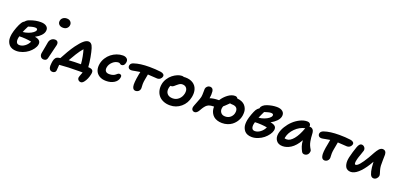

<svg xmlns="http://www.w3.org/2000/svg" viewBox="17 -1850 6446 3106"><g transform="rotate(20 3240.5 -297.0)"><path d="M208 30.8Q167 30.8 134.8 18.3Q102.5 5.9 83 -15.9Q63.5 -37.6 51.8 -67.1Q40 -96.7 39.8 -130.6Q39.6 -164.6 45.9 -201.2Q56.6 -255.9 81.1 -320.6Q105.5 -385.3 129.9 -421.9Q145.5 -447.8 173.8 -462.9Q198.7 -496.1 249 -511.2Q337.9 -543.9 425.8 -543.9Q492.2 -543.9 527.1 -513.9Q562 -483.9 551.8 -433.1Q544.9 -393.1 508.1 -355.5Q471.2 -317.9 415 -288.1Q526.9 -271.5 512.2 -188Q505.4 -149.9 477.1 -110.8Q448.7 -71.8 408 -40.3Q367.2 -8.8 314 11Q260.7 30.8 208 30.8ZM368.2 -430.2Q362.8 -430.2 356.9 -429.7Q351.1 -429.2 346.4 -428.7Q341.8 -428.2 334.7 -427Q327.6 -425.8 323.7 -425Q319.8 -424.3 312 -422.1Q304.2 -419.9 300.8 -419.2Q297.4 -418.5 288.6 -415.8Q279.8 -413.1 277.3 -412.4Q274.9 -411.6 265.4 -408.4Q255.9 -405.3 253.9 -404.8Q216.8 -332 202.1 -293Q249 -296.9 295.9 -314Q342.8 -331.1 373 -354.5Q403.3 -377.9 407.2 -398.9Q410.6 -414.1 400.1 -422.1Q389.6 -430.2 368.2 -430.2ZM168 -179.2Q159.2 -132.3 172.4 -103.8Q185.5 -75.2 224.1 -75.2Q270 -75.2 314.9 -107.9Q359.9 -140.6 383.8 -192.9Q341.3 -202.6 281.7 -207Q222.2 -211.4 174.8 -209Q172.4 -200.2 168 -179.2Z M790 -580.1Q744.1 -580.1 720 -606.2Q695.8 -632.3 703.1 -670.9Q709.5 -704.1 736.3 -723.6Q763.2 -743.2 799.8 -743.2Q846.2 -743.2 868.7 -714.8Q891.1 -686.5 883.8 -651.9Q878.9 -622.6 854.7 -601.3Q830.6 -580.1 790 -580.1ZM672.9 9.8Q636.2 9.8 618.2 -16.8Q600.1 -43.5 606.9 -80.1Q619.1 -141.1 629.6 -202.6Q640.1 -264.2 642.1 -273.9Q649.4 -311 675.3 -334Q701.2 -356.9 738.8 -356.9Q768.1 -356.9 783.2 -337.6Q798.3 -318.4 792 -282.2Q788.1 -260.7 763.2 -164.1Q738.3 -67.4 733.9 -43.9Q724.6 9.8 672.9 9.8Z M1362.8 148.9Q1333 148.9 1316.2 128.9Q1299.3 108.9 1304.7 83Q1306.6 74.2 1311.3 60.5Q1315.9 46.9 1324.5 24.7Q1333 2.4 1337.4 -8.8Q1331.5 -8.8 1317.9 -9.3Q1304.2 -9.8 1296.4 -9.8Q1080.1 -9.8 938.5 3.9Q934.1 89.4 930.7 106Q928.7 125.5 912.4 137.2Q896 148.9 874.5 148.9Q842.3 148.9 825.4 126.5Q808.6 104 808.6 68.8Q811 11.7 817.4 -15.1Q824.2 -49.8 840.6 -71.5Q856.9 -93.3 891.6 -100.1Q906.7 -104 919.4 -105Q948.2 -161.1 991.2 -234.1Q1034.2 -307.1 1072.8 -359.9Q1131.3 -439.5 1175.5 -476.8Q1219.7 -514.2 1256.8 -514.2Q1283.7 -514.2 1304.4 -495.1Q1325.2 -476.1 1339.8 -429.2Q1356.9 -374 1372.8 -286.4Q1388.7 -198.7 1393.6 -121.1Q1396.5 -121.1 1403.1 -120.6Q1409.7 -120.1 1412.6 -120.1Q1455.1 -115.7 1470.7 -95.9Q1486.3 -76.2 1477.5 -32.2Q1469.7 8.8 1452.9 49.3Q1436 89.8 1411.4 119.4Q1386.7 148.9 1362.8 148.9ZM1131.8 -244.1Q1088.4 -174.3 1057.6 -118.2Q1151.4 -125 1266.6 -125Q1261.7 -188.5 1249 -255.4Q1236.3 -322.3 1221.7 -367.2Q1176.8 -316.9 1131.8 -244.1Z M1738.3 -9.8Q1666.5 -9.8 1618.4 -40.5Q1570.3 -71.3 1553 -122.8Q1535.6 -174.3 1548.3 -238.8Q1559.1 -292.5 1589.4 -339.8Q1619.6 -387.2 1661.4 -420.2Q1703.1 -453.1 1754.6 -472.2Q1806.2 -491.2 1858.4 -491.2Q1901.9 -491.2 1928 -467.3Q1954.1 -443.4 1945.3 -399.9Q1933.6 -337.9 1884.3 -337.9Q1871.1 -337.9 1858.6 -348.9Q1846.2 -359.9 1831.5 -359.9Q1777.3 -359.9 1731.4 -318.6Q1685.5 -277.3 1675.3 -224.1Q1666.5 -181.2 1685.5 -156Q1704.6 -130.9 1750.5 -130.9Q1786.6 -130.9 1813.5 -140.6Q1840.3 -150.4 1852.5 -161.9Q1864.7 -173.3 1878.7 -183.1Q1892.6 -192.9 1906.2 -192.9Q1928.2 -192.9 1938.2 -179.2Q1948.2 -165.5 1942.4 -137.2Q1930.7 -79.1 1874 -44.4Q1817.4 -9.8 1738.3 -9.8Z M2241.7 -22Q2197.3 -22 2185.5 -75.2Q2171.9 -127.9 2202.6 -292Q2205.1 -301.3 2208 -316.4Q2210.9 -331.5 2211.9 -335.9Q2175.3 -332 2128.9 -322Q2082.5 -312 2064 -312Q2031.7 -312 2016.6 -330.6Q2001.5 -349.1 2006.8 -377Q2014.2 -415 2061.5 -429.2Q2162.6 -463.9 2322.8 -463.9Q2427.2 -463.9 2517.6 -452.1Q2551.8 -447.8 2569.3 -431.9Q2586.9 -416 2582.5 -393.1Q2577.6 -367.2 2555.9 -348.6Q2534.2 -330.1 2502 -330.1Q2485.4 -330.1 2429.7 -334.5Q2374 -338.9 2340.8 -339.8Q2333.5 -294.9 2323.7 -247.1Q2315.4 -205.1 2314.7 -168Q2314 -130.9 2316.7 -116.2Q2319.3 -101.6 2315.9 -80.1Q2311 -54.7 2290 -38.3Q2269 -22 2241.7 -22Z M2843.8 7.8Q2779.3 7.8 2728.3 -14.2Q2677.2 -36.1 2646.7 -74Q2616.2 -111.8 2604.7 -163.3Q2593.3 -214.8 2604.5 -272.9Q2614.3 -322.8 2643.8 -367.9Q2673.3 -413.1 2710.9 -442.9Q2748.5 -472.7 2789.8 -490.2Q2831.1 -507.8 2866.7 -507.8Q2887.2 -507.8 2900.9 -501Q2918.5 -502.9 2926.8 -502.9Q3006.8 -502.9 3059.6 -468.8Q3112.3 -434.6 3131.1 -375.5Q3149.9 -316.4 3134.8 -240.2Q3112.8 -128.4 3031.7 -60.3Q2950.7 7.8 2843.8 7.8ZM2731.9 -252Q2719.7 -189 2751.2 -151.4Q2782.7 -113.8 2847.7 -113.8Q2906.2 -113.8 2950.2 -152.6Q2994.1 -191.4 3007.8 -254.9Q3019 -312.5 2995.4 -346.7Q2971.7 -380.9 2920.9 -380.9Q2897.5 -380.9 2879.9 -371.1Q2862.3 -361.3 2833.5 -336.9Q2829.1 -333.5 2818.1 -323.7Q2807.1 -314 2804 -311.5Q2800.8 -309.1 2793 -303.5Q2785.2 -297.9 2781 -296.6Q2776.9 -295.4 2770 -293.7Q2763.2 -292 2755.9 -292Q2754.4 -292 2751.2 -292.5Q2748 -293 2746.6 -293Q2736.3 -274.4 2731.9 -252Z M3733.9 -11.2Q3687.5 -11.2 3650.1 -23.7Q3612.8 -36.1 3589.1 -56.4Q3565.4 -76.7 3550 -104Q3534.7 -131.3 3528.6 -159.7Q3522.5 -188 3523.9 -217.8Q3480 -216.8 3456.1 -211.4Q3432.1 -206.1 3409.7 -190.9Q3398.9 -183.1 3388.9 -173.1Q3378.9 -163.1 3368.9 -148.7Q3358.9 -134.3 3354.2 -127.4Q3349.6 -120.6 3339.6 -103.5Q3329.6 -86.4 3329.6 -85.9Q3296.4 -25.9 3257.8 -25.9Q3230 -25.9 3214.8 -45.4Q3199.7 -64.9 3206.5 -98.1Q3208.5 -110.8 3240 -189Q3271.5 -267.1 3276.9 -293.9Q3283.2 -327.1 3282.7 -378.9Q3282.2 -430.7 3283.7 -438Q3288.1 -462.9 3308.1 -481Q3328.1 -499 3354.5 -499Q3380.4 -499 3396 -483.4Q3411.6 -467.8 3414.6 -440.9Q3420.9 -389.6 3409.7 -319.8Q3463.4 -341.3 3564.9 -342.8Q3604.5 -406.7 3665 -451.9Q3725.6 -497.1 3785.6 -497.1Q3819.8 -497.1 3833.5 -469.2Q3877 -465.8 3910.9 -451.2Q3944.8 -436.5 3965.3 -414.6Q3985.8 -392.6 3998.5 -364Q4011.2 -335.4 4012.5 -303.7Q4013.7 -272 4008.8 -238.8Q4003.9 -208 3991 -177.2Q3978 -146.5 3954.6 -116.2Q3931.2 -85.9 3900.4 -63Q3869.6 -40 3826.4 -25.6Q3783.2 -11.2 3733.9 -11.2ZM3652.8 -245.1Q3643.1 -198.7 3668.2 -163.8Q3693.4 -128.9 3745.6 -128.9Q3802.2 -128.9 3838.9 -163.3Q3875.5 -197.8 3881.8 -244.1Q3890.1 -292.5 3866.9 -321.8Q3843.8 -351.1 3780.8 -351.1Q3764.2 -351.1 3749.5 -356Q3747.6 -354.5 3745.8 -352.8Q3744.1 -351.1 3742.4 -349.1Q3740.7 -347.2 3739.7 -346.2Q3686.5 -293 3660.6 -272Q3654.3 -253.4 3652.8 -245.1Z M4262.7 37.1Q4221.7 37.1 4189.5 24.4Q4157.2 11.7 4138.2 -10.3Q4119.1 -32.2 4107.7 -62Q4096.2 -91.8 4096.2 -125.5Q4096.2 -159.2 4102.5 -195.8Q4112.3 -244.1 4133.5 -302Q4154.8 -359.9 4173.8 -393.1Q4191.4 -421.9 4224.6 -443.8Q4225.1 -445.3 4225.6 -448.5Q4226.1 -451.7 4226.6 -453.1Q4230.5 -475.6 4256.8 -497.8Q4283.2 -520 4320.8 -532.2Q4403.3 -560.1 4482.9 -560.1Q4550.8 -560.1 4586.2 -527.8Q4621.6 -495.6 4610.8 -441.9Q4602.1 -399.4 4563.7 -360.4Q4525.4 -321.3 4468.8 -291Q4523.9 -283.7 4550.5 -259.5Q4577.1 -235.4 4567.9 -188Q4560.1 -150.9 4531.7 -111.1Q4503.4 -71.3 4462.9 -38.3Q4422.4 -5.4 4368.9 15.9Q4315.4 37.1 4262.7 37.1ZM4426.8 -438Q4418.9 -438 4409.4 -436.8Q4399.9 -435.5 4393.1 -434.3Q4386.2 -433.1 4373 -429.4Q4359.9 -425.8 4355 -424.3Q4350.1 -422.9 4334.2 -418Q4318.4 -413.1 4314.9 -412.1Q4311 -402.3 4291.7 -363.8Q4272.5 -325.2 4260.7 -294.9Q4308.6 -298.8 4355.2 -316.4Q4401.9 -334 4431.6 -357.7Q4461.4 -381.3 4465.8 -403.8Q4469.2 -421.4 4458.7 -429.7Q4448.2 -438 4426.8 -438ZM4222.7 -170.9Q4214.8 -126 4228 -98.4Q4241.2 -70.8 4278.8 -70.8Q4325.2 -70.8 4371.3 -105.2Q4417.5 -139.6 4441.9 -193.8Q4397 -202.6 4338.1 -206.3Q4279.3 -210 4231.9 -207Q4223.6 -174.8 4222.7 -170.9Z M4781.2 4.9Q4707.5 4.9 4671.6 -44.2Q4635.7 -93.3 4650.4 -167Q4662.6 -228 4700.4 -290Q4738.3 -352.1 4789.3 -400.1Q4840.3 -448.2 4902.6 -478.5Q4964.8 -508.8 5022.5 -508.8Q5054.7 -508.8 5072.3 -490.7Q5089.8 -472.7 5085.4 -439.9Q5088.4 -440.9 5095.2 -440.9Q5125.5 -440.9 5144.8 -419.2Q5164.1 -397.5 5166.5 -365.2Q5167 -359.9 5167.5 -349.6Q5170.4 -302.2 5172.6 -278.6Q5174.8 -254.9 5181.2 -220.2Q5187.5 -185.5 5199.2 -157.7Q5210.9 -129.9 5229.5 -100.1Q5239.7 -86.9 5237.8 -68.1Q5235.8 -49.3 5228 -32Q5220.2 -14.6 5201.9 -2.4Q5183.6 9.8 5160.6 9.8Q5128.9 9.8 5113.3 -16.1Q5089.8 -59.1 5076.7 -99.9Q5063.5 -140.6 5059.6 -198.2Q5029.3 -143.1 4993.4 -102.3Q4957.5 -61.5 4921.1 -38.8Q4884.8 -16.1 4850.1 -5.6Q4815.4 4.9 4781.2 4.9ZM4774.4 -144Q4773.9 -141.1 4772.9 -135Q4772 -128.9 4771.5 -126Q4785.6 -121.1 4809.6 -121.1Q4866.2 -121.1 4925.3 -192.1Q4984.4 -263.2 5030.3 -394Q4936.5 -374.5 4864.3 -302.2Q4792 -230 4774.4 -144Z M5501 -9.8Q5455.1 -9.8 5442.9 -64Q5428.2 -120.6 5461.9 -283.2Q5471.7 -338.4 5474.1 -354Q5440.9 -350.1 5394.8 -340.1Q5348.6 -330.1 5329.1 -330.1Q5298.8 -330.1 5282.7 -348.9Q5266.6 -367.7 5272 -395Q5279.3 -430.2 5327.1 -446.8Q5426.8 -481 5586.9 -481Q5689.9 -481 5777.8 -469.2Q5812 -464.8 5829.6 -449Q5847.2 -433.1 5842.8 -410.2Q5836.9 -384.8 5815.4 -366.5Q5793.9 -348.1 5760.7 -348.1Q5744.6 -348.1 5690.2 -352.5Q5635.7 -356.9 5604 -357.9Q5600.6 -338.9 5593 -297.9Q5585.4 -256.8 5582 -237.8Q5573.2 -194.8 5572.3 -157.2Q5571.3 -119.6 5573.7 -105Q5576.2 -90.3 5572.8 -68.8Q5567.4 -43.5 5547.1 -26.6Q5526.9 -9.8 5501 -9.8Z M5960 19Q5928.7 19 5906 7.1Q5883.3 -4.9 5871.1 -25.1Q5858.9 -45.4 5853.3 -73Q5847.7 -100.6 5849.1 -130.6Q5850.6 -160.6 5857.9 -193.8Q5866.2 -232.4 5884.3 -293.2Q5902.3 -354 5914.1 -384.8Q5939.5 -458 5979 -458Q6009.8 -458 6030 -433.6Q6050.3 -409.2 6043.9 -376Q6041.5 -362.3 6019.3 -302.2Q5997.1 -242.2 5989.7 -211.9Q5965.3 -116.2 5997.1 -116.2Q6048.3 -116.2 6155.8 -297.9Q6167.5 -317.9 6185.1 -349.6Q6202.6 -381.3 6213.1 -399.9Q6223.6 -418.5 6238.5 -441.2Q6253.4 -463.9 6265.4 -476.3Q6277.3 -488.8 6292.2 -497.3Q6307.1 -505.9 6322.8 -505.9Q6355.5 -505.9 6371.6 -486.1Q6387.7 -466.3 6388.7 -433.1Q6388.7 -423.3 6386.7 -339.4Q6384.8 -255.4 6386.7 -243.2Q6389.6 -203.1 6399.9 -168.5Q6410.2 -133.8 6416.7 -112.5Q6423.3 -91.3 6419.9 -75.2Q6414.6 -48.3 6393.1 -28.6Q6371.6 -8.8 6343.8 -8.8Q6324.2 -8.8 6309.8 -20Q6295.4 -31.2 6285.9 -54.2Q6276.4 -77.1 6270.5 -103.3Q6264.6 -129.4 6259.8 -168Q6254.9 -208.5 6252.9 -262.2Q6241.7 -240.2 6217.8 -202.1Q6151.4 -96.2 6085.2 -38.6Q6019 19 5960 19Z"/></g></svg>

Font: Shantell Sans Irregular
Style: Italic
Weight: 600
Italic angle: -11.31°
Designer: Stephen Nixon, Anya Danilova, Shantell Martin
Foundry: Arrow Type
Version: Version 1.006;[9816181b4]